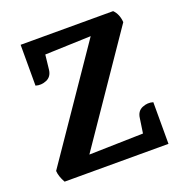

<svg xmlns="http://www.w3.org/2000/svg" viewBox="-98 -583 625 667"><g transform="rotate(-20 214.5 -249.5)"><path d="M49 -499H391Q409 -481 411 -451L143 -59L343 -64L351 -118Q354 -143 374 -151.5Q394 -160 414 -154V0H30Q16 -25 15 -45L288 -444L118 -438L112 -384Q109 -359 89 -350.5Q69 -342 49 -348Z"/></g></svg>

Font: Karma SemiBold
Style: Regular
Weight: 600
Designer: Joana Correia
Foundry: Indian Type Foundry
Version: Version 1.202;PS 1.0;hotconv 1.0.78;makeotf.lib2.5.61930; tt